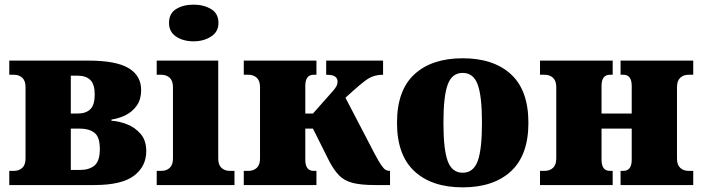

<svg xmlns="http://www.w3.org/2000/svg" viewBox="-20 -797 3026 827"><path d="M20 0V-61H40Q62 -61 76 -74Q90 -87 90 -114V-422Q90 -449 76 -462Q62 -475 40 -475H20V-536H359Q480 -536 534 -503.5Q588 -471 588 -409Q588 -370 570 -343.5Q552 -317 523 -302Q494 -287 460 -282V-277Q493 -275 527.5 -261.5Q562 -248 586 -220Q610 -192 610 -146Q610 -80 557 -40Q504 0 387 0ZM285 -308H315Q350 -308 369 -326.5Q388 -345 388 -390Q388 -434 369 -452.5Q350 -471 315 -471H285ZM285 -65H325Q364 -65 387 -84Q410 -103 410 -155Q410 -207 387 -225Q364 -243 325 -243H285Z M814 -619Q769 -619 738.5 -639.5Q708 -660 708 -698Q708 -739 738.5 -758Q769 -777 814 -777Q857 -777 889 -758Q921 -739 921 -698Q921 -660 889 -639.5Q857 -619 814 -619ZM655 0V-61H675Q697 -61 711 -74Q725 -87 725 -114V-422Q725 -449 711 -462Q697 -475 675 -475H655V-536H920V-114Q920 -87 934 -74Q948 -61 970 -61H990V0Z M1030 0V-61H1050Q1072 -61 1086 -74Q1100 -87 1100 -114V-422Q1100 -449 1086 -462Q1072 -475 1050 -475H1030V-536H1343V-475H1331Q1295 -475 1295 -427V-308H1328L1414 -405Q1426 -419 1430 -427.5Q1434 -436 1434 -446Q1434 -459 1423.5 -467Q1413 -475 1385 -475V-536H1630V-475Q1608 -475 1589.5 -469Q1571 -463 1550.5 -447.5Q1530 -432 1500 -405L1468 -376L1594 -134Q1611 -102 1622 -86Q1633 -70 1641 -65.5Q1649 -61 1657 -61H1660V0H1593Q1534 0 1498 -9.5Q1462 -19 1439.5 -42.5Q1417 -66 1396 -107L1328 -243H1295V-109Q1295 -61 1331 -61H1343V0Z M1973 10Q1840 10 1765 -59.5Q1690 -129 1690 -268Q1690 -408 1765 -477Q1840 -546 1973 -546Q2106 -546 2181 -477Q2256 -408 2256 -268Q2256 -129 2181 -59.5Q2106 10 1973 10ZM1973 -53Q2019 -53 2037.5 -103Q2056 -153 2056 -268Q2056 -383 2037.5 -433Q2019 -483 1973 -483Q1927 -483 1908.5 -433Q1890 -383 1890 -268Q1890 -153 1908.5 -103Q1927 -53 1973 -53Z M2306 0V-61H2326Q2348 -61 2362 -74Q2376 -87 2376 -114V-422Q2376 -449 2362 -462Q2348 -475 2326 -475H2306V-536H2619V-475H2607Q2571 -475 2571 -427V-308H2701V-427Q2701 -475 2665 -475H2653V-536H2966V-475H2946Q2924 -475 2910 -462Q2896 -449 2896 -422V-114Q2896 -87 2910 -74Q2924 -61 2946 -61H2966V0H2653V-61H2665Q2701 -61 2701 -109V-243H2571V-109Q2571 -61 2607 -61H2619V0Z"/></svg>

Font: Noto Serif Black
Style: Regular
Weight: 900
Designer: Monotype Design Team
Foundry: Monotype Imaging Inc.
Version: Version 2.014; ttfautohint (v1.8.4.7-5d5b)